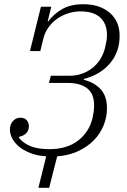

<svg xmlns="http://www.w3.org/2000/svg" viewBox="-20 -730 604 910"><path d="M199 11Q155 8 122.5 -5Q90 -18 69 -36Q48 -54 37.5 -75Q27 -96 27 -115Q27 -141 41.5 -156.5Q56 -172 76 -172Q97 -172 107 -160Q117 -148 117 -132Q117 -111 103.5 -98Q90 -85 71 -82L70 -77Q89 -52 124 -37.5Q159 -23 214 -23Q296 -23 348.5 -62.5Q401 -102 418 -168Q421 -182 423.5 -197.5Q426 -213 426 -231Q426 -286 393 -311.5Q360 -337 300 -337H212L221 -371H312Q340 -371 366.5 -380Q393 -389 415 -405.5Q437 -422 453 -446Q469 -470 477 -500Q482 -521 484.5 -535.5Q487 -550 487 -564Q487 -617 455.5 -646.5Q424 -676 362 -676Q331 -676 302 -666.5Q273 -657 250 -640.5Q227 -624 210 -600.5Q193 -577 186 -549L171 -488H122L174 -698H223L206 -629H209Q235 -664 275 -687Q315 -710 375 -710Q452 -710 499.5 -670Q547 -630 547 -560Q547 -484 501.5 -430Q456 -376 378 -356L377 -352Q428 -339 457.5 -306.5Q487 -274 487 -217Q487 -175 471 -135.5Q455 -96 424.5 -65Q394 -34 350 -13.5Q306 7 251 11L213 160H162Z"/></svg>

Font: IBM Plex Serif Light
Style: Italic
Weight: 300
Italic angle: -14°
Designer: Mike Abbink, Paul van der Laan, Pieter van Rosmalen
Foundry: Bold Monday
Version: Version 3.001